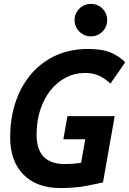

<svg xmlns="http://www.w3.org/2000/svg" viewBox="-20 -954 662 984"><path d="M290 9.8Q168.5 9.8 100.3 -59.1Q32.2 -127.9 32.2 -250.5Q32.2 -348.1 59.8 -430.7Q87.4 -513.2 139.6 -574.5Q191.9 -635.7 265.6 -669.4Q339.4 -703.1 431.2 -703.1Q504.4 -703.1 549.1 -683.8Q593.8 -664.6 621.6 -634.3L545.9 -525.4Q522.9 -548.3 491.2 -564.2Q459.5 -580.1 416.5 -580.1Q363.8 -580.1 318.4 -556.9Q272.9 -533.7 239 -491.2Q205.1 -448.7 186.3 -390.9Q167.5 -333 167.5 -263.2Q167.5 -113.3 312.5 -113.3Q365.7 -113.3 408.4 -122.3Q451.2 -131.3 478.5 -137.7L507.8 -19.5Q483.9 -13.2 424.1 -1.7Q364.3 9.8 290 9.8ZM377.9 -19.5 438 -358.9H567.9L507.8 -19.5ZM304.7 -240.2 325.7 -358.9H564.9L543.9 -240.2ZM445.8 -767.6Q411.5 -767.6 386.9 -792Q362.3 -816.4 362.3 -850.7Q362.3 -885.5 386.9 -909.8Q411.4 -934.1 445.6 -934.1Q480.5 -934.1 504.9 -909.8Q529.3 -885.5 529.3 -850.7Q529.3 -816.4 505 -792Q480.7 -767.6 445.8 -767.6Z"/></svg>

Font: Cascadia Code PL
Style: Italic
Weight: 400
Italic angle: -10°
Monospace: yes
Designer: Aaron Bell
Foundry: Saja Typeworks
Version: Version 2404.023